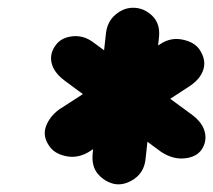

<svg xmlns="http://www.w3.org/2000/svg" viewBox="-20 -1050 550 495"><path d="M106 -675Q89.5 -699.5 98.5 -724.2Q107.5 -749 132 -767.5L393.5 -936.5Q420 -954 450 -948Q480 -942 493.5 -923.5Q512 -897 504.5 -871.5Q497 -846 467.5 -827L212.5 -660.5Q182.5 -641 151 -647.2Q119.5 -653.5 106 -675ZM500 -664.5Q486.5 -645 456.5 -641.8Q426.5 -638.5 396 -658L147.5 -841.5Q118.5 -863 113 -887.8Q107.5 -912.5 124 -934Q138 -953.5 167.5 -956.5Q197 -959.5 223 -939L476.5 -753Q503 -732.5 508.2 -708.8Q513.5 -685 500 -664.5ZM273.5 -576Q249 -582 232.2 -601.8Q215.5 -621.5 219 -655.5L253 -962.5Q256 -993.5 277.2 -1011.8Q298.5 -1030 323 -1030Q351.5 -1030 373 -1008.8Q394.5 -987.5 389.5 -950.5L355.5 -642.5Q352.5 -606.5 325.8 -588.5Q299 -570.5 273.5 -576Z"/></svg>

Font: Edu NSW ACT Cursive
Style: Regular
Weight: 400
Designer: Tina and Corey Anderson, Eben Sorkin, Mirko Velimirovic
Foundry: Sorkin Type Co.
Version: Version 2.000